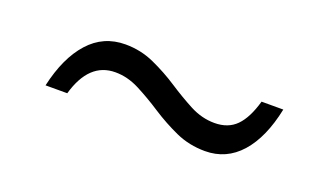

<svg xmlns="http://www.w3.org/2000/svg" viewBox="-34 -488 633 382"><g transform="rotate(20 283.0 -297.0)"><path d="M405.5 -225Q372 -225 343.2 -238Q314.5 -251 288 -268.2Q261.5 -285.5 236.2 -298.5Q211 -311.5 185 -311.5Q129.5 -311.5 109 -239.5H63Q77 -302 107.8 -336.2Q138.5 -370.5 185 -370.5Q217.5 -370.5 246.2 -357.5Q275 -344.5 301 -327.5Q327 -310.5 352.2 -297.2Q377.5 -284 404 -284Q433 -284 450.2 -301.5Q467.5 -319 478 -356H524Q511 -293 480.8 -259Q450.5 -225 405.5 -225Z"/></g></svg>

Font: Commissioner Light
Style: Italic
Weight: 300
Italic angle: -12°
Designer: Kostas Bartsokas
Foundry: Kostas Bartsokas
Version: Version 1.000; ttfautohint (v1.8.3)